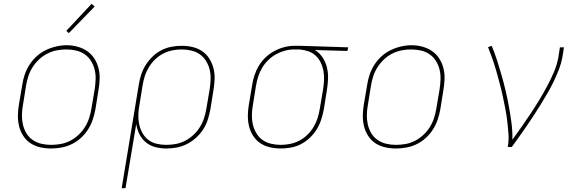

<svg xmlns="http://www.w3.org/2000/svg" viewBox="-20 -767 3040 1002"><path d="M246 8Q217 8 189 1.5Q161 -5 138.5 -20Q116 -35 101 -58.5Q86 -82 79.5 -109Q73 -136 73.5 -165Q74 -194 79 -223L96 -323Q100 -351 109 -377.5Q118 -404 133.5 -428.5Q149 -453 171 -473Q193 -493 219 -505.5Q245 -518 273 -524.5Q301 -531 328 -531Q356 -531 384 -523.5Q412 -516 434.5 -500.5Q457 -485 472 -462Q487 -439 494 -411.5Q501 -384 500 -355Q499 -326 494 -297L478 -197Q473 -169 464 -142.5Q455 -116 439.5 -91.5Q424 -67 402 -47Q380 -27 354 -14.5Q328 -2 300.5 3Q273 8 246 8ZM246 -11Q271 -11 296.5 -15.5Q322 -20 345.5 -32Q369 -44 389 -62.5Q409 -81 423 -103.5Q437 -126 445 -150.5Q453 -175 457 -200L474 -300Q478 -326 479 -352.5Q480 -379 474 -403.5Q468 -428 455 -449Q442 -470 421.5 -484Q401 -498 376 -503.5Q351 -509 325 -509Q300 -509 275 -504Q250 -499 226.5 -487Q203 -475 183.5 -456.5Q164 -438 150 -416Q136 -394 128 -369.5Q120 -345 116 -320L100 -220Q95 -194 94.5 -168Q94 -142 99.5 -117.5Q105 -93 117.5 -72Q130 -51 150 -37Q170 -23 195 -17Q220 -11 246 -11ZM339 -594 326 -606 458 -747 474 -733Z M615 215 704 -323Q708 -350 716.5 -376.5Q725 -403 740 -427Q755 -451 776 -471.5Q797 -492 822.5 -505Q848 -518 875 -523Q902 -528 929 -528Q958 -528 985.5 -521.5Q1013 -515 1035.5 -499.5Q1058 -484 1072.5 -461Q1087 -438 1094 -411Q1101 -384 1100 -355Q1099 -326 1094 -297L1078 -197Q1073 -170 1064.5 -143Q1056 -116 1040.5 -92Q1025 -68 1003 -48Q981 -28 955 -15Q929 -2 902 3Q875 8 847 8Q818 8 790 0.5Q762 -7 741 -24.5Q720 -42 707.5 -67Q695 -92 691 -120L635 215ZM847 -11Q872 -11 897 -15.5Q922 -20 945.5 -32Q969 -44 989 -62.5Q1009 -81 1023 -103.5Q1037 -126 1045 -150.5Q1053 -175 1057 -200L1074 -300Q1078 -326 1079 -352Q1080 -378 1074.5 -402Q1069 -426 1056 -447.5Q1043 -469 1023.5 -483Q1004 -497 979 -503Q954 -509 928 -509Q904 -509 879 -504Q854 -499 831 -487Q808 -475 789 -456.5Q770 -438 756.5 -415.5Q743 -393 735.5 -369Q728 -345 724 -320L708 -221Q703 -196 702 -170Q701 -144 706 -120Q711 -96 722.5 -74.5Q734 -53 753 -38Q772 -23 796.5 -17Q821 -11 847 -11Z M1445 8Q1416 8 1388 1.5Q1360 -5 1337.5 -20.5Q1315 -36 1300.5 -59Q1286 -82 1279.5 -109Q1273 -136 1273.5 -165Q1274 -194 1279 -223L1296 -323Q1300 -350 1308.5 -375.5Q1317 -401 1331.5 -425Q1346 -449 1367 -468.5Q1388 -488 1412.5 -501Q1437 -514 1463.5 -521Q1490 -528 1517 -528Q1520 -528 1523.5 -528Q1527 -528 1531 -528Q1535 -528 1539 -528Q1543 -528 1547 -528L1797 -520L1793 -501L1623 -506Q1647 -492 1663 -468Q1679 -444 1686 -415.5Q1693 -387 1692 -357Q1691 -327 1686 -297L1670 -197Q1665 -170 1656.5 -143.5Q1648 -117 1633.5 -93Q1619 -69 1597.5 -48.5Q1576 -28 1551 -15Q1526 -2 1498.5 3Q1471 8 1445 8ZM1445 -11Q1469 -11 1494 -16Q1519 -21 1542 -33Q1565 -45 1584 -63.5Q1603 -82 1616.5 -104.5Q1630 -127 1637.5 -151Q1645 -175 1649 -200L1666 -300Q1670 -324 1671 -348.5Q1672 -373 1668 -396Q1664 -419 1654 -440Q1644 -461 1627.5 -476.5Q1611 -492 1588.5 -499.5Q1566 -507 1542 -509H1528Q1525 -509 1521.5 -509Q1518 -509 1515 -509Q1491 -509 1467 -502.5Q1443 -496 1421 -484Q1399 -472 1380 -453.5Q1361 -435 1348 -413Q1335 -391 1327.5 -367.5Q1320 -344 1316 -320L1300 -220Q1295 -194 1294.5 -168Q1294 -142 1299.5 -118Q1305 -94 1317.5 -72.5Q1330 -51 1349.5 -37Q1369 -23 1394 -17Q1419 -11 1445 -11Z M2046 8Q2017 8 1989 1.5Q1961 -5 1938.5 -20Q1916 -35 1901 -58.5Q1886 -82 1879.5 -109Q1873 -136 1873.5 -165Q1874 -194 1879 -223L1896 -323Q1900 -351 1909 -377.5Q1918 -404 1933.5 -428.5Q1949 -453 1971 -473Q1993 -493 2019 -505.5Q2045 -518 2073 -524.5Q2101 -531 2128 -531Q2156 -531 2184 -523.5Q2212 -516 2234.5 -500.5Q2257 -485 2272 -462Q2287 -439 2294 -411.5Q2301 -384 2300 -355Q2299 -326 2294 -297L2278 -197Q2273 -169 2264 -142.5Q2255 -116 2239.5 -91.5Q2224 -67 2202 -47Q2180 -27 2154 -14.5Q2128 -2 2100.5 3Q2073 8 2046 8ZM2046 -11Q2071 -11 2096.5 -15.5Q2122 -20 2145.5 -32Q2169 -44 2189 -62.5Q2209 -81 2223 -103.5Q2237 -126 2245 -150.5Q2253 -175 2257 -200L2274 -300Q2278 -326 2279 -352.5Q2280 -379 2274 -403.5Q2268 -428 2255 -449Q2242 -470 2221.5 -484Q2201 -498 2176 -503.5Q2151 -509 2125 -509Q2100 -509 2075 -504Q2050 -499 2026.5 -487Q2003 -475 1983.5 -456.5Q1964 -438 1950 -416Q1936 -394 1928 -369.5Q1920 -345 1916 -320L1900 -220Q1895 -194 1894.5 -168Q1894 -142 1899.5 -117.5Q1905 -93 1917.5 -72Q1930 -51 1950 -37Q1970 -23 1995 -17Q2020 -11 2046 -11Z M2630 0Q2636 -34 2633.5 -68.5Q2631 -103 2627 -136.5Q2623 -170 2616.5 -203Q2610 -236 2603 -268.5Q2596 -301 2587.5 -333Q2579 -365 2570 -396.5Q2561 -428 2550 -459.5Q2539 -491 2527 -521L2546 -528Q2562 -490 2574.5 -450.5Q2587 -411 2598.5 -371Q2610 -331 2619.5 -290Q2629 -249 2636.5 -207.5Q2644 -166 2649.5 -124Q2655 -82 2654 -38Q2679 -72 2703 -106.5Q2727 -141 2750 -175.5Q2773 -210 2794.5 -245.5Q2816 -281 2835.5 -317.5Q2855 -354 2871 -391.5Q2887 -429 2894 -468L2902 -520H2923L2915 -468Q2909 -436 2897 -405Q2885 -374 2870.5 -343.5Q2856 -313 2839 -284Q2822 -255 2804.5 -226Q2787 -197 2768 -168.5Q2749 -140 2730 -111.5Q2711 -83 2691 -55.5Q2671 -28 2651 0Z"/></svg>

Font: Iosevka Etoile Thin Oblique
Style: Regular
Weight: 100
Italic angle: -9°
Designer: Belleve Invis
Foundry: Belleve Invis
Version: Version 15.5.2; ttfautohint (v1.8.4)